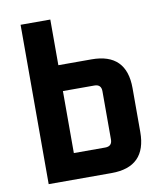

<svg xmlns="http://www.w3.org/2000/svg" viewBox="-83 -809 756 878"><g transform="rotate(-10 295.0 -370.0)"><path d="M72 0V-740H210V-528H364.1Q525.9 -528 525.9 -365.9V-162.1Q525.9 0 364.1 0ZM210 -120H355.9Q387.9 -120 387.9 -152.1V-375.9Q387.9 -407.9 355.9 -407.9H210Z"/></g></svg>

Font: Oxanium ExtraLight
Style: Regular
Weight: 200
Designer: Severin Meyer
Version: Version 2.000